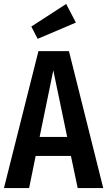

<svg xmlns="http://www.w3.org/2000/svg" viewBox="-22 -949 541 969"><path d="M336 -162H158L125 0H-2L172 -691H326L499 0H370ZM317 -258 247 -594 178 -258ZM361 -835 168 -753 136 -815 312 -929Z"/></svg>

Font: Fira Sans Compressed Medium
Style: Regular
Weight: 500
Width: 1
Designer: bBox Type GmbH & Carrois Corporate GbR & Edenspiekermann AG
Foundry: bBox Type GmbH & Carrois Corporate GbR & Edenspiekermann AG
Version: Version 4.301